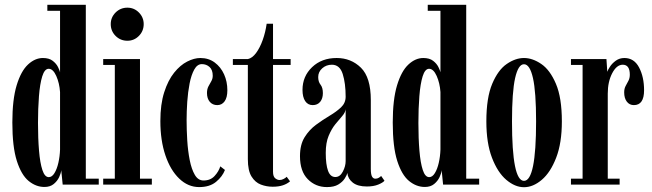

<svg xmlns="http://www.w3.org/2000/svg" viewBox="-20 -770 2720 801"><path d="M165.5 10Q130 10 99.5 -15Q69 -40 50.2 -98.8Q31.5 -157.5 31.5 -259Q31.5 -355 49.5 -414.2Q67.5 -473.5 96.8 -500.8Q126 -528 159 -528Q185 -528 200 -516.2Q215 -504.5 222 -490.2Q229 -476 230.5 -468.5V-725H177.5V-750H338V-24.5H392V0H241.5L235.5 -60Q234.5 -47.5 226.8 -31Q219 -14.5 204 -2.2Q189 10 165.5 10ZM183.5 -31Q197 -31 207.2 -47.8Q217.5 -64.5 223.5 -90.8Q229.5 -117 230.5 -146V-386Q228 -423 214.8 -453Q201.5 -483 183 -483Q166 -483 156.2 -451.5Q146.5 -420 142.5 -368.5Q138.5 -317 138.5 -257Q138.5 -192.5 142.8 -141.5Q147 -90.5 156.8 -60.8Q166.5 -31 183.5 -31Z M511.5 -600Q482.5 -600 462.2 -620.2Q442 -640.5 442 -669.5Q442 -697.5 462.2 -717.8Q482.5 -738 511.5 -738Q539.5 -738 559.5 -717.8Q579.5 -697.5 579.5 -669.5Q579.5 -640.5 559.5 -620.2Q539.5 -600 511.5 -600ZM410.5 0V-24.5H459V-499H410.5V-523.5H564V-24.5H613.5V0Z M811 10.5Q764.5 10.5 727.8 -24.8Q691 -60 670 -122Q649 -184 649 -265Q649 -335 665 -385Q681 -435 706.5 -466.8Q732 -498.5 761 -513.2Q790 -528 816 -528Q850.5 -528 875.8 -509.2Q901 -490.5 914.8 -460Q928.5 -429.5 928.5 -393.5Q928.5 -363 917 -347.2Q905.5 -331.5 886.5 -331.5Q867 -331.5 855.2 -345.2Q843.5 -359 843.5 -382Q843.5 -398 849.5 -409.5Q855.5 -421 861.5 -431.2Q867.5 -441.5 867.5 -454Q867.5 -478.5 854.2 -490.5Q841 -502.5 822 -502.5Q803 -502.5 790.5 -480Q778 -457.5 771 -421.8Q764 -386 761.2 -345.5Q758.5 -305 758.5 -268.5Q758.5 -228 761.2 -184Q764 -140 771.5 -102Q779 -64 792.8 -40.5Q806.5 -17 829 -17Q858 -17 875.2 -35.8Q892.5 -54.5 899 -76L918.5 -61Q908 -33.5 881.5 -11.5Q855 10.5 811 10.5Z M1117.5 9Q1092 9 1068.2 0Q1044.5 -9 1029.2 -33.8Q1014 -58.5 1014 -106V-499H951.5V-523.5H1014Q1032.5 -527.5 1048.5 -549.2Q1064.5 -571 1076 -603.2Q1087.5 -635.5 1092.5 -671H1119V-523.5H1192.5V-499H1119V-53.5Q1119 -33.5 1128.2 -26.2Q1137.5 -19 1146 -19Q1155.5 -19 1164 -23.8Q1172.5 -28.5 1176 -32.5L1190 -13.5Q1178 -3 1160.2 3Q1142.5 9 1117.5 9Z M1344 10.5Q1296.5 10.5 1264 -22.5Q1231.5 -55.5 1231.5 -118.5Q1231.5 -166.5 1250.8 -197.5Q1270 -228.5 1298.5 -249.5Q1327 -270.5 1355.2 -287.2Q1383.5 -304 1402.8 -322.2Q1422 -340.5 1422 -366.5Q1422 -422.5 1409.8 -461.2Q1397.5 -500 1364.5 -500Q1341 -500 1324.2 -485Q1307.5 -470 1307.5 -448.5Q1307.5 -429 1317.2 -416.8Q1327 -404.5 1327 -381.5Q1327 -359 1315.8 -345.2Q1304.5 -331.5 1284.5 -331.5Q1264.5 -331.5 1253.2 -348.2Q1242 -365 1242 -395Q1242 -451.5 1282 -489.8Q1322 -528 1384.5 -528Q1444.5 -528 1485.8 -487.5Q1527 -447 1527 -352.5V-65.5Q1527 -42.5 1532 -33.5Q1537 -24.5 1546 -24.5Q1554 -24.5 1560.5 -28.5Q1567 -32.5 1570 -36L1584 -16Q1577.5 -8 1558 0Q1538.5 8 1510.5 8Q1472.5 8 1452 -8Q1431.5 -24 1429 -48.5Q1427 -39 1418 -25Q1409 -11 1391.2 -0.2Q1373.5 10.5 1344 10.5ZM1379 -31.5Q1398.5 -31.5 1410.2 -54Q1422 -76.5 1422 -98V-314.5Q1420.5 -300.5 1407.8 -286Q1395 -271.5 1379 -251.8Q1363 -232 1351 -203.2Q1339 -174.5 1339 -132Q1339 -83.5 1348.5 -57.5Q1358 -31.5 1379 -31.5Z M1752.5 10Q1717 10 1686.5 -15Q1656 -40 1637.2 -98.8Q1618.5 -157.5 1618.5 -259Q1618.5 -355 1636.5 -414.2Q1654.5 -473.5 1683.8 -500.8Q1713 -528 1746 -528Q1772 -528 1787 -516.2Q1802 -504.5 1809 -490.2Q1816 -476 1817.5 -468.5V-725H1764.5V-750H1925V-24.5H1979V0H1828.5L1822.5 -60Q1821.5 -47.5 1813.8 -31Q1806 -14.5 1791 -2.2Q1776 10 1752.5 10ZM1770.5 -31Q1784 -31 1794.2 -47.8Q1804.5 -64.5 1810.5 -90.8Q1816.5 -117 1817.5 -146V-386Q1815 -423 1801.8 -453Q1788.5 -483 1770 -483Q1753 -483 1743.2 -451.5Q1733.5 -420 1729.5 -368.5Q1725.5 -317 1725.5 -257Q1725.5 -192.5 1729.8 -141.5Q1734 -90.5 1743.8 -60.8Q1753.5 -31 1770.5 -31Z M2166 11Q2128.5 11 2092.2 -19.8Q2056 -50.5 2032.5 -111.8Q2009 -173 2009 -263.5Q2009 -362.5 2033.5 -420.5Q2058 -478.5 2094.2 -503.2Q2130.5 -528 2166 -528Q2201.5 -528 2238 -503.2Q2274.5 -478.5 2299.2 -420.5Q2324 -362.5 2324 -263.5Q2324 -173 2300.2 -111.8Q2276.5 -50.5 2240.2 -19.8Q2204 11 2166 11ZM2166 -15.5Q2216.5 -15.5 2216.5 -263.5Q2216.5 -386.5 2203.5 -444.2Q2190.5 -502 2166 -502Q2142 -502 2129 -444.2Q2116 -386.5 2116 -263.5Q2116 -15.5 2166 -15.5Z M2362 0V-24.5H2410.5V-499H2362V-523.5H2510L2513.5 -470.5Q2515.5 -477.5 2524.5 -491.5Q2533.5 -505.5 2549 -516.8Q2564.5 -528 2585 -528Q2625.5 -528 2646.2 -488.5Q2667 -449 2667 -393.5Q2667 -331.5 2624.5 -331.5Q2606 -331.5 2595 -346Q2584 -360.5 2584 -384.5Q2584 -400 2590 -411.2Q2596 -422.5 2601.8 -433.2Q2607.5 -444 2607.5 -458.5Q2607.5 -500 2578 -500Q2552.5 -500 2534 -464.5Q2515.5 -429 2515.5 -379.5V-24.5H2565V0Z"/></svg>

Font: Imbue 50pt SemiBold
Style: Regular
Weight: 600
Designer: Tyler Finck
Foundry: Etcetera Type Company
Version: Version 1.102; ttfautohint (v1.8.3)